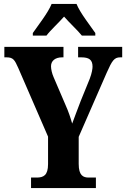

<svg xmlns="http://www.w3.org/2000/svg" viewBox="-20 -951 638 971"><path d="M146 -784V-771H215C234 -797 278 -837 304 -867C328 -839 377 -793 394 -771H462V-784C436 -822 385 -886 367 -931H241C223 -886 172 -822 146 -784ZM137 0H465V-53H429C401 -53 378 -63 378 -122V-259L520 -584C547 -645 558 -661 588 -661H598V-714H375V-661H391C430 -661 448 -649 448 -614C448 -604 445 -582 434 -553L388 -440C372 -397 356 -357 345 -326C336 -357 328 -383 311 -421L251 -561C243 -579 238 -601 238 -616C238 -644 260 -661 294 -661H301V-714H2V-661H13C47 -661 54 -648 72 -608L223 -260V-121C223 -64 200 -53 165 -53H137Z"/></svg>

Font: Noto Serif Armenian ExtraCondensed ExtraBold
Style: Regular
Weight: 800
Width: 2
Designer: Monotype Design Team
Foundry: Monotype Imaging Inc.
Version: Version 2.008